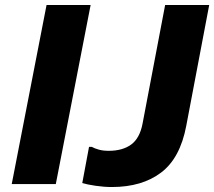

<svg xmlns="http://www.w3.org/2000/svg" viewBox="-20 -740 861 772"><path d="M167.2 -720H344.4L204.4 0H27.2ZM430 12Q398.2 12 364.2 7Q330.2 2 310.8 -4L338 -149.6H348.8Q360.8 -142.9 377.6 -138.3Q394.4 -133.6 417.2 -133.6Q473 -133.6 507.5 -158.9Q542 -184.2 553.2 -243L644 -720H821.2L729 -234.6Q704.5 -104.1 627.7 -46.1Q550.9 12 430 12Z"/></svg>

Font: Kufam
Style: Italic
Weight: 400
Italic angle: -11°
Designer: Artur Schmal
Foundry: Original Type
Version: Version 1.301; ttfautohint (v1.8.3)